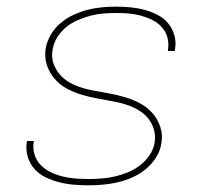

<svg xmlns="http://www.w3.org/2000/svg" viewBox="-20 -548 640 576"><path d="M245 8Q223 8 200.5 6Q178 4 157 -1.5Q136 -7 117 -16Q98 -25 84 -40.5Q70 -56 63.5 -76.5Q57 -97 60 -120Q61 -121 61 -122.5Q61 -124 61 -125H82Q82 -124 81.5 -123Q81 -122 81 -121Q78 -101 84 -83Q90 -65 103 -52Q116 -39 133 -31Q150 -23 168.5 -18.5Q187 -14 206 -12.5Q225 -11 245 -11Q265 -11 284.5 -12.5Q304 -14 324 -18.5Q344 -23 363.5 -31Q383 -39 400 -52Q417 -65 429 -83Q441 -101 444 -121Q448 -146 438.5 -169Q429 -192 410.5 -207Q392 -222 369 -230.5Q346 -239 321.5 -243.5Q297 -248 272.5 -252.5Q248 -257 224.5 -264Q201 -271 180 -282.5Q159 -294 143.5 -312Q128 -330 120.5 -353.5Q113 -377 117 -403Q121 -424 132.5 -444Q144 -464 162 -479Q180 -494 200.5 -503.5Q221 -513 242.5 -518.5Q264 -524 285.5 -526Q307 -528 328 -528Q350 -528 371.5 -526Q393 -524 413.5 -518.5Q434 -513 452.5 -503.5Q471 -494 484 -478.5Q497 -463 503 -442.5Q509 -422 505 -400Q505 -399 504.5 -397.5Q504 -396 504 -395H483Q484 -396 484 -397Q484 -398 484 -400Q487 -419 482 -436.5Q477 -454 465 -467Q453 -480 437 -488Q421 -496 403 -501Q385 -506 366.5 -507.5Q348 -509 328 -509Q309 -509 290 -507.5Q271 -506 252 -501Q233 -496 214 -488Q195 -480 179 -467Q163 -454 152 -436.5Q141 -419 138 -400Q133 -374 143 -351Q153 -328 171 -313Q189 -298 212 -289.5Q235 -281 259.5 -276.5Q284 -272 308.5 -267.5Q333 -263 356.5 -256Q380 -249 401 -237.5Q422 -226 437.5 -208.5Q453 -191 461 -167Q469 -143 464 -118Q461 -96 448 -75.5Q435 -55 416.5 -40Q398 -25 376.5 -15.5Q355 -6 333 -1Q311 4 289 6Q267 8 245 8Z"/></svg>

Font: Iosevka SS04 Th Ex Obl
Style: Regular
Weight: 100
Width: 7
Italic angle: -9°
Monospace: yes
Designer: Belleve Invis
Foundry: Belleve Invis
Version: Version 19.0.0; ttfautohint (v1.8.4)